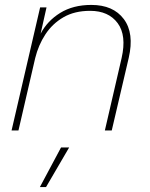

<svg xmlns="http://www.w3.org/2000/svg" viewBox="-20 -530 609 780"><path d="M27 0 143 -500H169L145 -393Q172 -445 224.5 -477.5Q277 -510 351 -510Q440 -510 483 -452.5Q526 -395 503 -295L434 0H406L474 -294Q495 -386 458 -436Q421 -486 346 -486Q283 -486 238 -460Q193 -434 164.5 -390.5Q136 -347 123 -294L55 0ZM261 69 167 230H142L228 69Z"/></svg>

Font: Work Sans ExtraLight
Style: Italic
Weight: 200
Italic angle: -13°
Designer: Wei Huang
Foundry: Wei Huang
Version: Version 2.012; ttfautohint (v1.8.3)